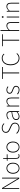

<svg xmlns="http://www.w3.org/2000/svg" viewBox="3631 -4465 847 8149"><g transform="rotate(-90 4054.5 -390.5)"><path d="M110 0V-726H149L469 -197L552 -54H557Q554 -107 552.5 -157.5Q551 -208 551 -259V-726H587V0H547L228 -529L145 -672H141Q143 -621 144 -573Q145 -525 145 -473V0Z M989 13Q926 13 872.5 -19.5Q819 -52 787 -113.5Q755 -175 755 -262Q755 -351 787 -413Q819 -475 872.5 -507.5Q926 -540 989 -540Q1036 -540 1078.5 -521.5Q1121 -503 1153.5 -467.5Q1186 -432 1204.5 -380Q1223 -328 1223 -262Q1223 -175 1190.5 -113.5Q1158 -52 1105 -19.5Q1052 13 989 13ZM989 -20Q1045 -20 1089.5 -50.5Q1134 -81 1160 -135.5Q1186 -190 1186 -262Q1186 -335 1160 -390Q1134 -445 1089.5 -476Q1045 -507 989 -507Q933 -507 888.5 -476Q844 -445 818.5 -390Q793 -335 793 -262Q793 -190 818.5 -135.5Q844 -81 888.5 -50.5Q933 -20 989 -20Z M1512 13Q1463 13 1436 -6Q1409 -25 1398.5 -59.5Q1388 -94 1388 -140V-494H1304V-522L1388 -527L1392 -681H1423V-527H1579V-494H1423V-135Q1423 -84 1440 -52Q1457 -20 1515 -20Q1530 -20 1549 -25Q1568 -30 1582 -37L1594 -7Q1571 1 1548.5 7Q1526 13 1512 13Z M1887 13Q1824 13 1770.5 -19.5Q1717 -52 1685 -113.5Q1653 -175 1653 -262Q1653 -351 1685 -413Q1717 -475 1770.5 -507.5Q1824 -540 1887 -540Q1934 -540 1976.5 -521.5Q2019 -503 2051.5 -467.5Q2084 -432 2102.5 -380Q2121 -328 2121 -262Q2121 -175 2088.5 -113.5Q2056 -52 2003 -19.5Q1950 13 1887 13ZM1887 -20Q1943 -20 1987.5 -50.5Q2032 -81 2058 -135.5Q2084 -190 2084 -262Q2084 -335 2058 -390Q2032 -445 1987.5 -476Q1943 -507 1887 -507Q1831 -507 1786.5 -476Q1742 -445 1716.5 -390Q1691 -335 1691 -262Q1691 -190 1716.5 -135.5Q1742 -81 1786.5 -50.5Q1831 -20 1887 -20Z M2695 13Q2615 13 2554.5 -18Q2494 -49 2453 -97L2478 -123Q2518 -77 2574 -49.5Q2630 -22 2695 -22Q2782 -22 2833.5 -65Q2885 -108 2885 -176Q2885 -225 2866.5 -254Q2848 -283 2818 -301.5Q2788 -320 2751 -336L2640 -386Q2609 -400 2574.5 -421Q2540 -442 2516 -476.5Q2492 -511 2492 -564Q2492 -617 2519 -656Q2546 -695 2592.5 -717Q2639 -739 2698 -739Q2764 -739 2814.5 -713.5Q2865 -688 2896 -653L2873 -628Q2842 -662 2798 -683Q2754 -704 2698 -704Q2622 -704 2576 -667Q2530 -630 2530 -568Q2530 -523 2551 -494.5Q2572 -466 2602 -449.5Q2632 -433 2657 -421L2768 -371Q2809 -353 2844 -329.5Q2879 -306 2900.5 -270.5Q2922 -235 2922 -179Q2922 -124 2894 -80.5Q2866 -37 2815 -12Q2764 13 2695 13Z M3187 13Q3146 13 3111.5 -2Q3077 -17 3056 -48.5Q3035 -80 3035 -130Q3035 -218 3118 -263.5Q3201 -309 3379 -329Q3381 -372 3371.5 -412.5Q3362 -453 3334 -480Q3306 -507 3251 -507Q3195 -507 3150 -485Q3105 -463 3079 -443L3061 -472Q3078 -484 3106.5 -500Q3135 -516 3172.5 -528Q3210 -540 3253 -540Q3315 -540 3350.5 -512.5Q3386 -485 3400.5 -440Q3415 -395 3415 -341V0H3385L3380 -70H3377Q3337 -37 3288.5 -12Q3240 13 3187 13ZM3190 -20Q3237 -20 3282 -42.5Q3327 -65 3379 -109V-298Q3265 -286 3197.5 -263.5Q3130 -241 3101 -208.5Q3072 -176 3072 -131Q3072 -70 3107 -45Q3142 -20 3190 -20Z M3610 0V-527H3640L3646 -443H3648Q3689 -484 3732 -512Q3775 -540 3830 -540Q3911 -540 3950 -490.5Q3989 -441 3989 -339V0H3953V-334Q3953 -421 3923.5 -464Q3894 -507 3826 -507Q3777 -507 3736.5 -481Q3696 -455 3646 -403V0Z M4314 13Q4255 13 4206 -8.5Q4157 -30 4122 -59L4145 -88Q4178 -60 4218 -40Q4258 -20 4316 -20Q4382 -20 4415.5 -53Q4449 -86 4449 -131Q4449 -166 4429 -189Q4409 -212 4378.5 -227Q4348 -242 4317 -253Q4277 -268 4239 -285Q4201 -302 4176 -330Q4151 -358 4151 -403Q4151 -440 4170 -471Q4189 -502 4226 -521Q4263 -540 4317 -540Q4357 -540 4396 -525Q4435 -510 4463 -486L4442 -459Q4416 -479 4386 -493Q4356 -507 4315 -507Q4250 -507 4219 -475.5Q4188 -444 4188 -405Q4188 -374 4205.5 -353.5Q4223 -333 4251.5 -319.5Q4280 -306 4311 -294Q4343 -282 4374 -269.5Q4405 -257 4430 -240Q4455 -223 4470.5 -197.5Q4486 -172 4486 -133Q4486 -94 4466 -60.5Q4446 -27 4408 -7Q4370 13 4314 13Z M5013 0V-693H4779V-726H5286V-693H5052V0Z M5659 13Q5592 13 5537 -13.5Q5482 -40 5442 -90Q5402 -140 5380.5 -209.5Q5359 -279 5359 -365Q5359 -451 5381 -520Q5403 -589 5443 -638Q5483 -687 5539.5 -713Q5596 -739 5665 -739Q5728 -739 5775 -712.5Q5822 -686 5850 -653L5827 -628Q5798 -662 5757 -683Q5716 -704 5665 -704Q5582 -704 5522 -662.5Q5462 -621 5430 -545Q5398 -469 5398 -365Q5398 -261 5430 -184Q5462 -107 5521 -64.5Q5580 -22 5661 -22Q5718 -22 5763 -45Q5808 -68 5849 -114L5872 -90Q5831 -42 5780.5 -14.5Q5730 13 5659 13Z M6403 0V-693H6169V-726H6676V-693H6442V0Z M6814 0V-794H6850V-560V-441Q6892 -484 6935.5 -512Q6979 -540 7034 -540Q7115 -540 7154 -490.5Q7193 -441 7193 -339V0H7157V-334Q7157 -421 7127.5 -464Q7098 -507 7030 -507Q6981 -507 6940.5 -481Q6900 -455 6850 -403V0Z M7389 0V-527H7425V0ZM7408 -660Q7392 -660 7382 -671Q7372 -682 7372 -701Q7372 -718 7382 -728.5Q7392 -739 7408 -739Q7423 -739 7433.5 -728.5Q7444 -718 7444 -701Q7444 -682 7433.5 -671Q7423 -660 7408 -660Z M7634 0V-527H7664L7670 -443H7672Q7713 -484 7756 -512Q7799 -540 7854 -540Q7935 -540 7974 -490.5Q8013 -441 8013 -339V0H7977V-334Q7977 -421 7947.5 -464Q7918 -507 7850 -507Q7801 -507 7760.5 -481Q7720 -455 7670 -403V0Z"/></g></svg>

Font: Noto Sans TC Thin
Style: Regular
Weight: 100
Designer: Ryoko NISHIZUKA 西塚涼子 (kana, bopomofo & ideographs); Paul D. Hunt (Latin, Greek & Cyrillic); Sandoll Communications 산돌커뮤니
Foundry: Adobe
Version: Version 2.004-H2;hotconv 1.0.118;makeotfexe 2.5.65603